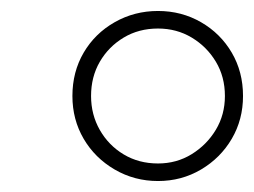

<svg xmlns="http://www.w3.org/2000/svg" viewBox="-20 -724 463 350"><path d="M268 -394Q225 -394 189 -415Q153 -436 132.5 -471Q112 -506 112 -549Q112 -593 132.5 -628Q153 -663 189 -683.5Q225 -704 268 -704Q311 -704 346.5 -683.5Q382 -663 402.5 -628Q423 -593 423 -549Q423 -506 402.5 -471Q382 -436 346.5 -415Q311 -394 268 -394ZM268 -426Q302 -426 329.5 -443Q357 -460 373.5 -487.5Q390 -515 390 -549Q390 -584 373.5 -611.5Q357 -639 329.5 -655.5Q302 -672 268 -672Q233 -672 205.5 -655.5Q178 -639 162 -611.5Q146 -584 146 -549Q146 -515 162 -487Q178 -459 205.5 -442.5Q233 -426 268 -426Z"/></svg>

Font: Montserrat Thin Light
Style: Italic
Weight: 300
Italic angle: -11.3°
Version: Version 9.000